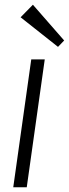

<svg xmlns="http://www.w3.org/2000/svg" viewBox="-20 -791 291 811"><path d="M169 -540 93 0H36L112 -540ZM251 -620 225 -593 67 -718 119 -771Z"/></svg>

Font: Pathway Extreme Condensed Thin
Style: Italic
Weight: 250
Width: 3
Italic angle: -8°
Version: Version 1.001;gftools[0.9.26]